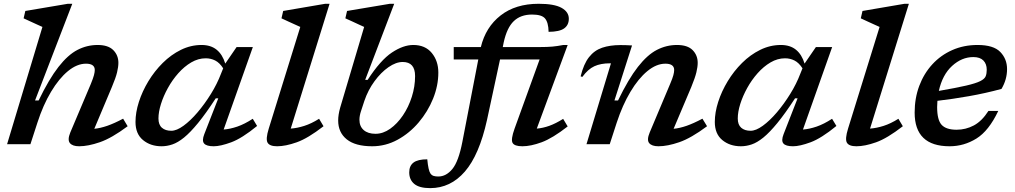

<svg xmlns="http://www.w3.org/2000/svg" viewBox="-20 -763 5369 1016"><path d="M178 -114 141 0H17.5L204.5 -620.5Q195.5 -624.5 177.2 -632.8Q159 -641 139.2 -650.2Q119.5 -659.5 105 -666L114 -705L339 -743H362.5L165.5 -231.5H184.5Q239.5 -345 289.5 -409Q339.5 -473 390 -499Q440.5 -525 496.5 -525Q552.5 -525 579.5 -497.8Q606.5 -470.5 606.5 -430.5Q606.5 -409.5 599.5 -380.2Q592.5 -351 572 -302.5L479 -81.5Q510.5 -84.5 547.5 -97.2Q584.5 -110 631.5 -135L655.5 -95Q571 -32 508.5 -10.5Q446 11 399 11Q363.5 11 349.8 -6Q336 -23 352 -62L460.5 -318.5Q473 -349 477.2 -365.2Q481.5 -381.5 481.5 -392.5Q481.5 -426 435 -426Q387.5 -426 339.8 -386.8Q292 -347.5 250 -277.2Q208 -207 178 -114Z M1061 -53 1135 -242.5H1121.5Q1069 -162 1028 -112Q987 -62 954 -35.2Q921 -8.5 892.2 1.2Q863.5 11 835 11Q776.5 11 736.8 -21.8Q697 -54.5 697 -117.5Q697 -168 715 -224Q733 -280 765.2 -333.2Q797.5 -386.5 841.2 -430Q885 -473.5 937.2 -499.2Q989.5 -525 1046.5 -525Q1095.5 -525 1126.5 -499.8Q1157.5 -474.5 1172 -426.5L1232 -514H1318L1163.5 -77.5Q1197.5 -80 1236 -93.2Q1274.5 -106.5 1317.5 -134.5L1340.5 -96.5Q1260.5 -31 1203.5 -10Q1146.5 11 1111 11Q1072.5 11 1060 -3.8Q1047.5 -18.5 1061 -53ZM818.5 -136Q818.5 -103 836.8 -87Q855 -71 886.5 -71Q914.5 -71 951 -97.5Q987.5 -124 1025.2 -168.2Q1063 -212.5 1096 -265.8Q1129 -319 1149.5 -373L1161 -401.5Q1142 -431 1118.8 -442.8Q1095.5 -454.5 1068.5 -454.5Q1029 -454.5 992 -432.8Q955 -411 923.5 -375.5Q892 -340 868.5 -297.5Q845 -255 831.8 -212.8Q818.5 -170.5 818.5 -136Z M1569 -620.5Q1560 -624.5 1541.8 -632.8Q1523.5 -641 1503.5 -650.2Q1483.5 -659.5 1469.5 -666L1478.5 -705L1701 -743H1724L1518.5 -82.5Q1553 -85 1590.5 -97Q1628 -109 1668.5 -134.5L1692 -95Q1609.5 -31 1550.2 -10Q1491 11 1446.5 11Q1407 11 1396 -8Q1385 -27 1402 -82Z M1907 -620.5Q1897.5 -624.5 1879.5 -633Q1861.5 -641.5 1841.8 -650.5Q1822 -659.5 1807.5 -666L1816.5 -705L2043 -743H2066L1912.5 -340.5H1925.5Q1993.5 -445 2053.8 -485Q2114 -525 2167 -525Q2230 -525 2264.8 -482.8Q2299.5 -440.5 2299.5 -379Q2299.5 -310 2271.8 -241.2Q2244 -172.5 2195.5 -115.2Q2147 -58 2083.8 -23.5Q2020.5 11 1949.5 11Q1860.5 11 1815 -25.5Q1769.5 -62 1769.5 -125.5Q1769.5 -155.5 1780 -193ZM1890.5 -175.5Q1882 -150 1882 -129.5Q1882 -94.5 1904.5 -74.8Q1927 -55 1967 -55Q2007 -55 2044.5 -81.5Q2082 -108 2112 -152.2Q2142 -196.5 2159.2 -250.8Q2176.5 -305 2176.5 -360.5Q2176.5 -435 2111 -435Q2075.5 -435 2035.8 -407.5Q1996 -380 1961.8 -333.2Q1927.5 -286.5 1908 -229Z M2557 -128Q2516 57 2440 144.8Q2364 232.5 2256.5 232.5Q2199 232.5 2172.2 210.2Q2145.5 188 2145.5 149Q2145.5 114.5 2168.2 97.2Q2191 80 2241 80Q2246.5 139.5 2258 155.5Q2265 165 2275 168Q2285 171 2299.5 171Q2341 171 2373.8 131.2Q2406.5 91.5 2426.5 -11.5L2511 -448.5H2381V-514H2524.5Q2550 -619.5 2629 -681.2Q2708 -743 2830.5 -743Q2913 -743 2951.5 -721.5Q2990 -700 2990 -664Q2990 -630.5 2965.5 -612.8Q2941 -595 2883 -594.5Q2882 -645 2863.5 -666Q2846 -686 2795.5 -686Q2735 -686 2698.8 -651.2Q2662.5 -616.5 2645.5 -539L2640.5 -514H2837Q2877.5 -514 2903.8 -516.5Q2930 -519 2961 -525H2984L2820.5 -82.5Q2852.5 -85 2886.8 -97.2Q2921 -109.5 2960 -134L2984 -94Q2904 -31.5 2846.2 -10.2Q2788.5 11 2744.5 11Q2702 11 2692.2 -7.2Q2682.5 -25.5 2703 -82.5L2835.5 -448.5H2626Z M3061.5 -356 3052.5 -359Q3068.5 -424.5 3096.8 -460.5Q3125 -496.5 3166.5 -510.5Q3208 -524.5 3263 -524.5Q3279.5 -524.5 3293 -524Q3306.5 -523.5 3324.5 -522.5L3231.5 -231.5H3250.5Q3305.5 -345 3355.5 -409Q3405.5 -473 3456 -499Q3506.5 -525 3562 -525Q3618.5 -525 3645.2 -497.8Q3672 -470.5 3672 -430.5Q3672 -409.5 3665 -380.2Q3658 -351 3638 -302.5L3544.5 -81.5Q3576.5 -84.5 3613.2 -97.2Q3650 -110 3697 -135L3721.5 -95Q3637 -32 3574.5 -10.5Q3512 11 3464.5 11Q3429 11 3415.2 -5.8Q3401.5 -22.5 3418 -62L3526 -318.5Q3539 -349 3543.2 -365.2Q3547.5 -381.5 3547.5 -392.5Q3547.5 -426 3501 -426Q3453.5 -426 3405.8 -386.8Q3358 -347.5 3316 -277.2Q3274 -207 3243.5 -114L3206.5 0H3083.5L3213 -428H3208Q3159 -428 3125.2 -412.5Q3091.5 -397 3061.5 -356Z M4126.5 -53 4200.5 -242.5H4187Q4134.5 -162 4093.5 -112Q4052.5 -62 4019.5 -35.2Q3986.5 -8.5 3957.8 1.2Q3929 11 3900.5 11Q3842 11 3802.2 -21.8Q3762.5 -54.5 3762.5 -117.5Q3762.5 -168 3780.5 -224Q3798.5 -280 3830.8 -333.2Q3863 -386.5 3906.8 -430Q3950.5 -473.5 4002.8 -499.2Q4055 -525 4112 -525Q4161 -525 4192 -499.8Q4223 -474.5 4237.5 -426.5L4297.5 -514H4383.5L4229 -77.5Q4263 -80 4301.5 -93.2Q4340 -106.5 4383 -134.5L4406 -96.5Q4326 -31 4269 -10Q4212 11 4176.5 11Q4138 11 4125.5 -3.8Q4113 -18.5 4126.5 -53ZM3884 -136Q3884 -103 3902.2 -87Q3920.5 -71 3952 -71Q3980 -71 4016.5 -97.5Q4053 -124 4090.8 -168.2Q4128.5 -212.5 4161.5 -265.8Q4194.5 -319 4215 -373L4226.5 -401.5Q4207.5 -431 4184.2 -442.8Q4161 -454.5 4134 -454.5Q4094.5 -454.5 4057.5 -432.8Q4020.5 -411 3989 -375.5Q3957.5 -340 3934 -297.5Q3910.5 -255 3897.2 -212.8Q3884 -170.5 3884 -136Z M4634.5 -620.5Q4625.5 -624.5 4607.2 -632.8Q4589 -641 4569 -650.2Q4549 -659.5 4535 -666L4544 -705L4766.5 -743H4789.5L4584 -82.5Q4618.5 -85 4656 -97Q4693.5 -109 4734 -134.5L4757.5 -95Q4675 -31 4615.8 -10Q4556.5 11 4512 11Q4472.5 11 4461.5 -8Q4450.5 -27 4467.5 -82Z M5262.5 -176Q5212.5 -70.5 5146.8 -29.8Q5081 11 5005 11Q4820 11 4820 -167Q4820 -243.5 4844.5 -308.8Q4869 -374 4913.5 -422.5Q4958 -471 5019 -498Q5080 -525 5153 -525Q5237.5 -525 5273.2 -488Q5309 -451 5309 -397.5Q5309 -342 5279.5 -292.5Q5195 -269.5 5107 -254Q5019 -238.5 4940.5 -229.5Q4939 -213.5 4939 -196.5Q4939 -128 4963 -102.2Q4987 -76.5 5042 -76.5Q5090.5 -76.5 5133.2 -99.2Q5176 -122 5210.5 -176ZM5130.5 -461Q5069.5 -461 5018.2 -414.2Q4967 -367.5 4948 -282Q5040.5 -298 5092.2 -310Q5144 -322 5167.2 -333.8Q5190.5 -345.5 5196 -359.8Q5201.5 -374 5201.5 -394Q5201.5 -424.5 5183.8 -442.8Q5166 -461 5130.5 -461Z"/></svg>

Font: Newsreader 6pt Medium
Style: Italic
Weight: 500
Italic angle: -17°
Designer: Hugues Gentile
Foundry: Production Type
Version: Version 1.003; ttfautohint (v1.8.3)